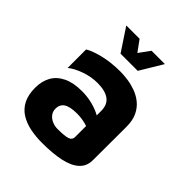

<svg xmlns="http://www.w3.org/2000/svg" viewBox="-199 -831 971 971"><g transform="rotate(45 286.0 -345.5)"><path d="M261.1 15Q214.8 15 174.6 6.6Q134.5 -1.8 103.9 -21.3Q73.3 -40.7 56.1 -74.4Q39 -108.1 39 -158Q39 -205.3 58.6 -240Q78.3 -274.7 118.4 -294Q158.5 -313.3 219.5 -313.3Q253.5 -313.3 285.2 -306.2Q317 -299.1 342.6 -287.1Q368.2 -275.2 383 -261.1L389.3 -188.8Q369.1 -200.9 341 -208.1Q312.9 -215.4 281.2 -215.4Q232.2 -215.4 209.4 -200.8Q186.6 -186.3 186.6 -155Q186.6 -135.5 198 -120.9Q209.4 -106.2 227.6 -98.3Q245.8 -90.3 266.2 -90.3Q317.2 -90.3 337.7 -97Q358.3 -103.7 358.3 -125.1V-310.7Q358.3 -356.8 328.8 -377.5Q299.4 -398.2 245.5 -398.2Q201.3 -398.2 156.4 -382.5Q111.6 -366.8 84.5 -344.6V-476.8Q109.9 -493.3 164.7 -507Q219.5 -520.6 287.4 -520.6Q310.6 -520.6 339.6 -516.6Q368.7 -512.5 397.7 -502.1Q426.7 -491.7 451.3 -471.9Q475.9 -452 490.7 -420.9Q505.5 -389.8 505.5 -343.8L504.8 -105.3Q504.8 -62.1 475.8 -35.4Q446.7 -8.7 392.4 3.1Q338 15 261.1 15ZM222.7 -585 142.4 -706.4H237.6L280.5 -647.6L323.4 -706.4H418.6L345.6 -585Z"/></g></svg>

Font: Maven Pro
Style: Regular
Weight: 400
Designer: Joe Prince
Foundry: Joe Prince
Version: Version 2.103